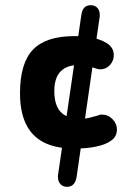

<svg xmlns="http://www.w3.org/2000/svg" viewBox="-20 -708 520 739"><path d="M204 -39Q203 -36 203 -33Q203 -30 203 -27Q203 -10 212.5 0.5Q222 11 238 11Q269 11 275 -28L363 -639Q364 -642 364 -645Q364 -648 364 -651Q364 -668 354.5 -678Q345 -688 329 -688Q298 -688 293 -650ZM269 -136Q288 -136 315 -138.5Q342 -141 368.5 -148.5Q395 -156 412.5 -170.5Q430 -185 430 -210Q430 -232 413 -249.5Q396 -267 373 -267Q369 -267 365.5 -266.5Q362 -266 359 -264Q340 -259 329 -256Q318 -253 310 -252Q302 -251 290 -251Q253 -251 231 -263.5Q209 -276 199 -299.5Q189 -323 189 -358Q189 -390 199 -412Q209 -434 230 -446Q251 -458 285 -458Q313 -458 341 -447Q358 -441 365 -441Q388 -441 403 -457.5Q418 -474 418 -496Q418 -530 380 -548Q339 -569 266 -569Q157 -569 107 -517Q57 -465 57 -349Q57 -279 79.5 -231.5Q102 -184 148.5 -160Q195 -136 269 -136Z"/></svg>

Font: Beiruti ExtraBold
Style: Regular
Weight: 800
Designer: Arlette Boutros
Foundry: Boutros
Version: Version 1.41